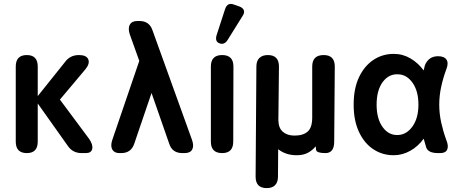

<svg xmlns="http://www.w3.org/2000/svg" viewBox="-20 -787 2353 987"><path d="M118 0Q61 0 61 -59V-445Q61 -504 118 -504Q174 -504 174 -445V-293L314 -468Q340 -504 386 -504Q424 -504 433.5 -482.5Q443 -461 420 -432L288 -275L439 -72Q459 -42 454 -21Q449 0 421 0H400Q353 0 328 -38L174 -255V-59Q174 0 118 0Z M594 0Q568 0 557.5 -18Q547 -36 557 -67L696 -474L647 -611Q637 -642 647.5 -660.5Q658 -679 686 -679H697Q748 -679 764 -631L967 -68Q978 -37 968 -18.5Q958 0 929 0H918Q865 0 850 -48L759 -309L670 -48Q654 0 603 0Z M1122 0Q1064 0 1064 -59V-445Q1064 -504 1122 -504Q1180 -504 1180 -445L1179 -59Q1179 0 1122 0ZM1151 -583Q1134 -555 1109 -564Q1083 -573 1094 -608L1137 -740Q1149 -777 1184 -763L1210 -754Q1229 -747 1233.5 -734Q1238 -721 1227 -705Z M1351 180Q1294 180 1294 121L1298 -445Q1298 -474 1313.5 -489Q1329 -504 1357 -504Q1414 -504 1414 -445L1411 -168Q1412 -128 1434.5 -109Q1457 -90 1494 -90Q1538 -90 1561.5 -110.5Q1585 -131 1585 -183V-445Q1585 -504 1644 -504Q1701 -504 1701 -445L1698 -59Q1698 0 1653 0Q1608 0 1605 -16L1603 -35Q1586 -14 1562.5 -1.5Q1539 11 1505 11Q1449 11 1410 -20L1409 121Q1409 149 1394.5 164.5Q1380 180 1351 180Z M2004 11Q1946 11 1899.5 -19.5Q1853 -50 1825.5 -108.5Q1798 -167 1798 -249Q1798 -332 1825.5 -390Q1853 -448 1899.5 -479Q1946 -510 2004 -510Q2051 -510 2090.5 -486.5Q2130 -463 2158 -425Q2159 -432 2161 -438Q2163 -444 2164 -451Q2183 -498 2232 -498Q2264 -498 2275.5 -480Q2287 -462 2274 -430Q2258 -387 2248 -341Q2238 -295 2238 -249Q2238 -203 2248 -157.5Q2258 -112 2274 -68Q2287 -37 2279 -18.5Q2271 0 2243 0H2232Q2181 0 2171 -29Q2168 -40 2164.5 -51.5Q2161 -63 2158 -74Q2129 -34 2088.5 -11.5Q2048 11 2004 11ZM2028 -93Q2072 -96 2101.5 -138.5Q2131 -181 2131 -249Q2131 -318 2101.5 -360.5Q2072 -403 2028 -405Q1979 -408 1947.5 -365.5Q1916 -323 1916 -249Q1916 -176 1947.5 -133Q1979 -90 2028 -93Z"/></svg>

Font: Zen Maru Gothic
Style: Bold
Weight: 700
Designer: Yoshimichi Ohira
Foundry: Positype
Version: Version 1.001